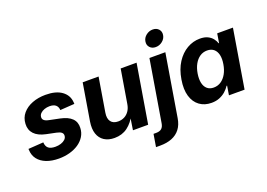

<svg xmlns="http://www.w3.org/2000/svg" viewBox="-128 -1101 2296 1651"><g transform="rotate(-20 1019.5 -276.0)"><path d="M235.4 11.2Q169.9 11.2 121.1 -7.8Q72.3 -26.9 44.9 -62.5Q17.6 -98.1 16.1 -147.5Q15.6 -149.9 15.6 -152.1Q15.6 -154.3 15.6 -156.7L154.3 -166Q156.2 -128.9 177.2 -111.8Q198.2 -94.7 240.7 -94.7Q268.1 -94.7 291.5 -102.3Q314.9 -109.9 330.1 -124Q345.2 -138.2 346.2 -157.7Q347.7 -175.8 334.2 -187.5Q320.8 -199.2 290 -205.6L200.2 -224.1Q130.4 -238.8 96.2 -275.4Q62 -312 64.9 -367.2Q67.4 -422.9 101.1 -462.4Q134.8 -502 189.7 -522.9Q244.6 -543.9 311 -543.9Q406.2 -543.9 459.7 -504.9Q513.2 -465.8 517.6 -401.4Q518.1 -397.5 518.3 -393.6Q518.6 -389.6 518.6 -385.7L387.2 -377Q385.7 -406.7 366.9 -423.3Q348.1 -439.9 310.1 -439.9Q285.6 -439.9 263.4 -432.1Q241.2 -424.3 226.8 -410.2Q212.4 -396 210.9 -376.5Q209.5 -358.9 222.2 -347.2Q234.9 -335.4 265.6 -329.1L360.4 -309.6Q431.2 -294.9 465.1 -261.2Q499 -227.5 496.1 -174.3Q494.6 -131.3 473.1 -96.9Q451.7 -62.5 415.8 -38.3Q379.9 -14.2 333.5 -1.5Q287.1 11.2 235.4 11.2Z M745.1 8.3Q689.5 8.3 651.6 -16.1Q613.8 -40.5 598.4 -86.4Q583 -132.3 593.3 -196.8L649.4 -535.6H794.9L743.2 -222.7Q734.9 -171.4 755.9 -143.1Q776.9 -114.7 822.8 -114.7Q853.5 -114.7 879.2 -127.7Q904.8 -140.6 922.6 -166.3Q940.4 -191.9 946.3 -229.5L997.1 -535.6H1142.6L1053.7 0H914.6L935.5 -135.7H949.2Q915.5 -66.9 865 -29.3Q814.5 8.3 745.1 8.3Z M1260.3 -535.6H1405.8L1311.5 33.2Q1302.2 91.8 1272.9 129.6Q1243.7 167.5 1197.5 185.8Q1151.4 204.1 1090.3 204.1H1051.3L1070.3 89.4H1094.2Q1127.9 89.4 1145 74Q1162.1 58.6 1167 26.4ZM1344.2 -605Q1310.5 -605 1290.8 -627Q1271 -648.9 1276.4 -680.7Q1281.2 -712.9 1308.6 -734.6Q1335.9 -756.3 1369.6 -756.3Q1403.8 -756.3 1423.6 -734.4Q1443.4 -712.4 1438 -680.7Q1433.1 -648.9 1405.8 -627Q1378.4 -605 1344.2 -605Z M1632.3 9.8Q1568.4 9.8 1523.2 -23.2Q1478 -56.2 1459.5 -118.2Q1440.9 -180.2 1455.6 -267.6Q1470.2 -356.4 1510 -418Q1549.8 -479.5 1605.5 -511.7Q1661.1 -543.9 1723.6 -543.9Q1765.6 -543.9 1793.5 -530.5Q1821.3 -517.1 1838.1 -496.1Q1855 -475.1 1862.8 -451.2H1866.7L1880.4 -535.6H2024.4L1936 0H1793L1806.6 -84H1801.8Q1785.6 -59.1 1761.7 -37.8Q1737.8 -16.6 1705.6 -3.4Q1673.3 9.8 1632.3 9.8ZM1694.3 -107.4Q1731.9 -107.4 1761.7 -127.7Q1791.5 -147.9 1811.5 -183.8Q1831.5 -219.7 1839.4 -268.1Q1847.7 -316.4 1839.4 -352.1Q1831.1 -387.7 1807.9 -407.2Q1784.7 -426.8 1747.1 -426.8Q1710 -426.8 1680.7 -407Q1651.4 -387.2 1631.6 -351.6Q1611.8 -315.9 1604 -268.1Q1596.2 -219.7 1604 -183.6Q1611.8 -147.5 1634.8 -127.4Q1657.7 -107.4 1694.3 -107.4Z"/></g></svg>

Font: Inter 20pt
Style: Bold Italic
Weight: 700
Italic angle: -9.3988°
Version: Version 4.001;git-66647c0bb